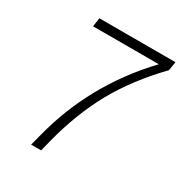

<svg xmlns="http://www.w3.org/2000/svg" viewBox="-167 -831 897 951"><g transform="rotate(30 281.0 -355.5)"><path d="M204 0H147L162.5 -59.5Q248 -400 495.5 -661H119.5L127 -711H562L554 -661Q421 -523 343 -381.5Q265 -240 219 -59.5Z"/></g></svg>

Font: Roberto Sans Light
Style: Italic
Weight: 300
Italic angle: -11°
Designer: Google
Version: Version 1.00;June 11, 2020;FontCreator 12.0.0.2522 64-bit; t